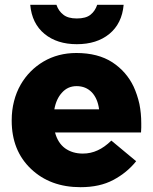

<svg xmlns="http://www.w3.org/2000/svg" viewBox="-20 -776 646 809"><path d="M319.3 12.7Q400.4 12.7 457 -17.6Q514.6 -47.9 553.7 -96.7Q518.6 -126 449.2 -183.6Q419.9 -155.3 391.6 -142.6Q362.3 -128.9 329.1 -128.9Q285.2 -128.9 253.9 -151.4Q223.6 -173.8 211.9 -217.8Q333 -217.8 574.2 -217.8Q575.2 -227.5 575.2 -238.3Q575.2 -248 575.2 -256.8Q575.2 -298.8 567.4 -337.9Q558.6 -377 543 -411.1Q512.7 -474.6 453.1 -513.7Q392.6 -552.7 301.8 -552.7Q224.6 -552.7 163.1 -516.6Q102.5 -480.5 67.4 -419.9Q48.8 -387.7 39.1 -349.6Q29.3 -311.5 29.3 -269.5Q29.3 -269.5 29.3 -267.6Q29.3 -141.6 110.4 -64.5Q191.4 12.7 319.3 12.7ZM209 -315.4Q216.8 -359.4 241.2 -385.7Q265.6 -413.1 302.7 -413.1Q341.8 -413.1 367.2 -386.7Q391.6 -360.4 397.5 -315.4Q334 -315.4 209 -315.4ZM303.7 -589.8Q387.7 -589.8 440.4 -632.8Q494.1 -676.8 501 -755.9Q463.9 -755.9 389.6 -755.9Q380.9 -729.5 361.3 -713.9Q341.8 -698.2 303.7 -698.2Q266.6 -698.2 247.1 -713.9Q226.6 -729.5 217.8 -755.9Q180.7 -755.9 107.4 -755.9Q114.3 -676.8 168 -632.8Q220.7 -589.8 303.7 -589.8Z"/></svg>

Font: Big-Shock
Style: Black
Weight: 400